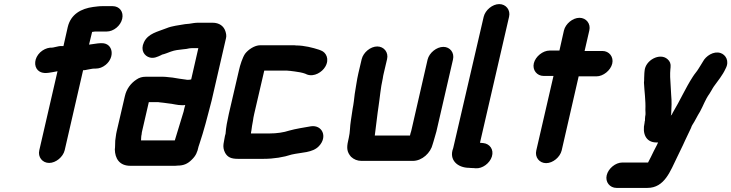

<svg xmlns="http://www.w3.org/2000/svg" viewBox="-20 -743 3573 938"><path d="M220 53C253 53 288 24 296 -9L386 -400C390 -400 395 -400 398 -401L408 -403C416 -404 431 -408 441 -408H448C465 -408 481 -414 496 -426C543 -464 532 -532 478 -532H471C457 -532 428 -526 415 -525L430 -587C435 -588 440 -588 444 -589H501C535 -589 569 -617 577 -651C585 -685 564 -713 530 -713H482C462 -713 454 -711 435 -709C377 -701 326 -674 311 -611L290 -518C276 -518 268 -518 267 -517C258 -516 241 -510 231 -510H224C207 -508 190 -500 176 -487C147 -459 145 -420 165 -400C184 -382 208 -385 240 -391L261 -395L172 -9C164 24 187 53 220 53Z M834 -57H669C670 -68 669 -76 672 -87C672 -92 673 -96 674 -101L707 -244H749C752 -244 756 -244 760 -243L779 -241C786 -240 793 -239 801 -238C826 -236 844 -229 870 -229C875 -229 880 -229 885 -230C881 -219 880 -209 877 -198C862 -148 848 -102 834 -57ZM898 -353C895 -353 892 -353 889 -354C869 -357 842 -360 823 -364L803 -366C794 -367 787 -368 778 -368H691C675 -368 660 -364 646 -354C619 -336 598 -309 590 -273L550 -101C548 -93 547 -85 546 -78L543 -56C542 -43 543 -25 541 -13C542 31 563 67 617 67H827C834 67 841 67 848 66C877 66 897 57 916 38C937 18 944 1 950 -27C951 -31 953 -36 955 -42C966 -76 974 -101 984 -138C993 -174 1005 -215 1014 -252L1084 -556C1087 -567 1085 -579 1081 -591C1073 -615 1052 -632 1018 -632H948C934 -632 917 -629 905 -627L884 -625C852 -619 822 -617 793 -605C751 -588 703 -580 683 -536C665 -498 685 -469 712 -462C732 -457 749 -465 768 -474L771 -476C785 -479 801 -486 815 -491C834 -498 854 -500 873 -502L891 -504C899 -506 910 -508 919 -508H949L914 -355C909 -354 904 -353 898 -353Z M1082 -90 1079 -79C1076 -67 1075 -53 1072 -40C1070 -25 1072 -11 1080 4C1092 25 1109 33 1142 33H1268C1317 33 1366 25 1405 12C1453 1 1507 4 1538 -29C1582 -75 1554 -134 1499 -126C1465 -120 1425 -114 1393 -105C1366 -96 1332 -91 1297 -91H1206C1206 -96 1207 -100 1208 -104C1210 -118 1212 -136 1216 -154C1217 -163 1219 -174 1222 -187L1271 -398H1377C1383 -398 1388 -398 1392 -397C1395 -397 1398 -397 1403 -396L1419 -394C1436 -392 1458 -388 1471 -383L1480 -379C1515 -366 1554 -391 1569 -417C1591 -454 1573 -487 1549 -496L1539 -500C1508 -510 1467 -521 1426 -521C1421 -522 1416 -522 1409 -522H1252C1223 -522 1192 -500 1177 -480C1165 -462 1153 -426 1147 -398L1098 -187C1090 -151 1084 -121 1082 -90Z M2094 -39C2095 -42 2096 -46 2098 -52C2102 -69 2112 -96 2116 -118L2193 -452C2201 -485 2179 -514 2146 -514C2113 -514 2077 -485 2069 -452L1992 -116C1990 -107 1988 -98 1985 -90L1983 -81H1811C1816 -119 1820 -153 1825 -193L1829 -221C1836 -266 1839 -312 1850 -360C1851 -369 1853 -377 1855 -386L1871 -454C1879 -487 1856 -516 1823 -516C1790 -516 1755 -487 1747 -454L1731 -386C1723 -352 1719 -317 1713 -284C1711 -266 1707 -231 1703 -213C1700 -196 1697 -171 1694 -153C1689 -124 1691 -99 1684 -70L1681 -56C1672 -18 1676 1 1695 23C1709 36 1726 43 1746 43H1997C2042 43 2084 4 2094 -39Z M2343 -661 2194 -19C2172 37 2214 77 2273 77C2279 78 2285 78 2292 78L2303 79C2337 82 2373 54 2383 22C2394 -13 2372 -41 2341 -44L2330 -45C2328 -45 2327 -45 2325 -46L2467 -661C2475 -694 2452 -723 2419 -723C2386 -723 2351 -694 2343 -661Z M2735 -594 2713 -496H2665C2632 -496 2596 -467 2588 -434C2580 -401 2603 -372 2636 -372H2684L2600 -8C2592 25 2615 54 2648 54C2681 54 2716 25 2724 -8L2807 -370H2894C2927 -370 2963 -399 2971 -432C2979 -465 2956 -494 2923 -494H2836L2859 -594C2867 -627 2844 -656 2811 -656C2778 -656 2743 -627 2735 -594Z M2944 113C2936 146 2959 175 2992 175H3143C3227 175 3255 92 3288 25L3302 -4C3307 -14 3312 -24 3316 -33L3327 -57C3338 -79 3344 -92 3356 -118C3358 -124 3360 -129 3362 -132C3376 -153 3386 -176 3400 -198C3416 -227 3426 -258 3446 -285L3458 -305C3460 -308 3462 -313 3467 -320C3487 -348 3510 -375 3525 -408C3545 -445 3525 -476 3500 -484C3466 -495 3428 -469 3414 -442C3407 -429 3401 -422 3393 -408C3385 -394 3373 -382 3364 -367C3329 -313 3302 -251 3267 -193C3265 -187 3261 -181 3257 -178L3259 -186C3261 -218 3262 -249 3259 -279C3257 -308 3256 -339 3254 -367V-387C3254 -393 3255 -399 3255 -404L3256 -414C3258 -431 3253 -444 3241 -454C3204 -487 3132 -449 3129 -396L3128 -386L3127 -362C3127 -355 3127 -347 3126 -339C3128 -296 3135 -253 3133 -206C3133 -195 3135 -186 3132 -174C3131 -167 3131 -160 3131 -154C3130 -151 3129 -148 3129 -143C3117 -91 3135 -47 3187 -47H3195C3193 -42 3191 -38 3189 -34L3174 -5C3166 13 3154 35 3146 51H3020C2987 51 2952 80 2944 113Z"/></svg>

Font: Electronic
Style: ThkIt
Weight: 900
Version: Version 1.011